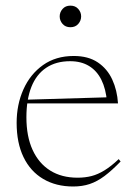

<svg xmlns="http://www.w3.org/2000/svg" viewBox="-20 -668 489 698"><path d="M248 -464.5Q301 -464.5 335.5 -441.2Q370 -418 388 -379Q406 -340 409 -292H72V-305.5L379.5 -314.5L369 -297Q365 -345 348.5 -378Q332 -411 303.5 -428.2Q275 -445.5 235 -445.5Q183.5 -445.5 147.8 -421.5Q112 -397.5 94 -351.8Q76 -306 76 -241.5Q76 -172 98.5 -123Q121 -74 162.5 -48Q204 -22 262 -22Q289.5 -22 312.8 -28Q336 -34 360 -48.8Q384 -63.5 411.5 -89.5L418.5 -81Q386.5 -48 359.8 -28Q333 -8 306 1Q279 10 246 10Q183.5 10 137 -17.5Q90.5 -45 65.5 -96.8Q40.5 -148.5 40.5 -221.5Q40.5 -288 65.2 -343.2Q90 -398.5 136.5 -431.5Q183 -464.5 248 -464.5ZM236 -569Q218 -569 207.5 -581Q197 -593 197 -608.5Q197 -623.5 207.5 -635.5Q218 -647.5 236 -647.5Q254 -647.5 264.5 -635.5Q275 -623.5 275 -608.5Q275 -593 264.5 -581Q254 -569 236 -569Z"/></svg>

Font: Newsreader 36pt ExtraLight
Style: Regular
Weight: 250
Designer: Hugues Gentile
Foundry: Production Type
Version: Version 1.003